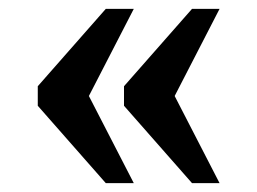

<svg xmlns="http://www.w3.org/2000/svg" viewBox="-20 -486 579 432"><path d="M412 -74 259 -248V-292L412 -466H474L373 -270L474 -74ZM218 -74 65 -248V-292L218 -466H281L180 -270L281 -74Z"/></svg>

Font: Noto Serif Telugu SemiBold
Style: Regular
Weight: 600
Designer: Jelle Bosma - Monotype Design Team
Foundry: Monotype Imaging Inc.
Version: Version 2.005; ttfautohint (v1.8.4.7-5d5b)